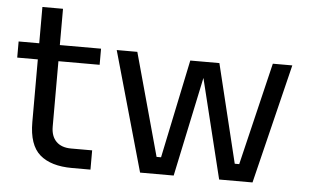

<svg xmlns="http://www.w3.org/2000/svg" viewBox="-50 -772 1374 854"><g transform="rotate(5 637.0 -345.0)"><path d="M300 6Q205 6 155.5 -37Q106 -80 106 -182V-462H14V-534H106V-696H198V-534H382V-462H198V-170Q198 -127 221.5 -103.5Q245 -80 288 -80H382V6Z M603 0 452 -534H544L670 -76H690L782 -516H912L1019 -76H1039L1149 -534H1236L1105 0H956L847 -444L753 0Z"/></g></svg>

Font: Cazoo Sans
Style: Regular
Weight: 400
Designer: Jonathan Barnbrook, Julián Moncada
Foundry: Barnbrook Fonts
Version: Version 2.000;Glyphs 3.3 (3337)